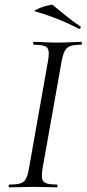

<svg xmlns="http://www.w3.org/2000/svg" viewBox="-20 -805 372 825"><path d="M20.2 0Q17.2 0 17.2 -6Q17.2 -12 20.2 -12Q51.2 -12 67.5 -17Q83.8 -22 91.6 -37Q99.5 -52 104.4 -81L186.4 -544Q194.4 -587 182.7 -600Q171.1 -613 125.2 -613Q122.2 -613 122.2 -619Q122.2 -625 125.2 -625Q145.7 -625 171.4 -623.5Q197 -622 225.6 -622Q258.2 -622 284.2 -623.5Q310.2 -625 329.8 -625Q332 -625 332 -619Q332 -613 329.8 -613Q298.9 -613 282.5 -607Q266.1 -601 258.3 -586Q250.6 -571 244.8 -542L162.8 -81Q155.6 -38 166.7 -25Q177.7 -12 224.8 -12Q226.8 -12 226.8 -6Q226.8 0 224.8 0Q204.4 0 178.8 -1Q153.2 -2 121.6 -2Q92.9 -2 66.9 -1Q40.8 0 20.2 0ZM318.4 -681.6Q289.4 -696.6 260.7 -709.4Q232 -722.2 200.6 -733.6Q169.2 -745 131.2 -756Q125.4 -757.2 130.9 -760.7Q136.4 -764.2 147.4 -769Q158.4 -773.8 171 -777.6Q183.6 -781.4 193.8 -783.4Q204 -785.4 206.2 -784Q234.8 -760.4 262.2 -738.1Q289.6 -715.8 325.2 -691.4Q329 -690 325.8 -684.8Q322.6 -679.6 318.4 -681.6Z"/></svg>

Font: Cormorant Light
Style: Italic
Weight: 300
Italic angle: -10°
Designer: Christian Thalmann (Catharsis Fonts)
Foundry: Catharsis Fonts
Version: Version 4.000